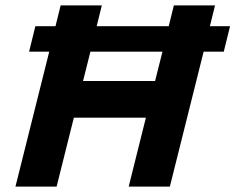

<svg xmlns="http://www.w3.org/2000/svg" viewBox="-20 -695 877 715"><path d="M37.5 0 163.3 -502.5H88.3L111.7 -597.5H186.7L205.8 -675H359.2L340 -597.5H608.3L627.5 -675H780.8L761.7 -597.5H836.7L813.3 -502.5H738.3L612.5 0H459.2L523.3 -256.7H255L190.8 0ZM289.2 -393.3H557.5L585 -502.5H316.7Z"/></svg>

Font: Funnel Sans ExtraBold
Style: Italic
Weight: 800
Italic angle: -14.036°
Version: Version 1.000; Beta; Release 5; Build 24; ttfautohint (v1.8.